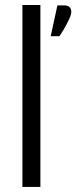

<svg xmlns="http://www.w3.org/2000/svg" viewBox="-20 -740 302 760"><path d="M68.7 -720.1H139.9V0H68.7ZM207.2 -718.6H235.1Q247 -718.6 254.6 -712.4Q262.2 -706.3 262.2 -692.9Q262.2 -682 253.2 -663Q244.3 -644.1 233.5 -625.6Q222.6 -607.2 215.2 -596.7H180.7Z"/></svg>

Font: Khand Variable Light
Style: Regular
Weight: 300
Designer: Satya Rajpurohit
Foundry: Indian Type Foundry
Version: Version 3.000